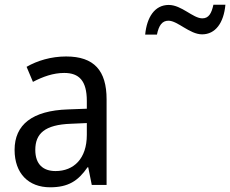

<svg xmlns="http://www.w3.org/2000/svg" viewBox="-20 -786 978 816"><path d="M597 -639H647C655 -678 669 -698 696 -698C735 -698 786 -640 839 -640C895 -640 931 -688 938 -766H887C879 -729 867 -708 840 -708C800 -708 752 -765 697 -765C637 -765 604 -712 597 -639ZM261 -546C197 -546 138 -528 93 -502L120 -438C162 -460 206 -476 253 -476C316 -476 349 -443 349 -357V-324L269 -321C117 -316 42 -256 42 -149C42 -49 101 10 193 10C270 10 312 -17 352 -75H355L370 0H433V-364C433 -486 380 -546 261 -546ZM281 -260 349 -263V-213C349 -111 293 -59 216 -59C164 -59 130 -87 130 -149C130 -218 170 -256 281 -260Z"/></svg>

Font: Noto Sans Thai Looped SemiCondensed
Style: Regular
Weight: 400
Width: 4
Designer: Sasikarn Vongin, Ben Mitchell
Foundry: The Fontpad Ltd
Version: Version 1.001